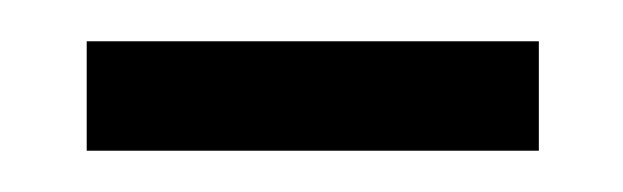

<svg xmlns="http://www.w3.org/2000/svg" viewBox="-20 -319 302 93"><path d="M22 -246V-299H241V-246Z"/></svg>

Font: Noto Serif Condensed Light
Style: Regular
Weight: 300
Width: 3
Designer: Monotype Design Team
Foundry: Monotype Imaging Inc.
Version: Version 2.013